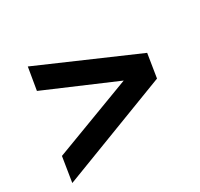

<svg xmlns="http://www.w3.org/2000/svg" viewBox="-115 -686 830 798"><g transform="rotate(-30 300.0 -287.0)"><path d="M20 -31 39 -150 418 -293 84 -436 102 -543 560 -344 542 -231Z"/></g></svg>

Font: Mulish ExtraBold
Style: Italic
Weight: 800
Italic angle: -9°
Designer: Vernon Adams
Foundry: Vernon Adams
Version: Version 3.603; ttfautohint (v1.8.3)